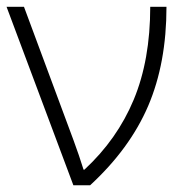

<svg xmlns="http://www.w3.org/2000/svg" viewBox="-20 -551 554 571"><path d="M-0.5 -530.8H51.3L198.7 -133.8Q205.6 -115.2 214.4 -89.6Q223.1 -64 228.5 -46.4H231Q328.6 -136.7 377.7 -254.6Q426.8 -372.6 426.8 -530.8H475.1Q475.1 -363.3 420.7 -236.1Q366.2 -108.9 248 0H198.2Z"/></svg>

Font: Open Sans Light
Style: Regular
Weight: 300
Designer: Monotype Design Team
Foundry: Monotype Imaging Inc.
Version: Version 3.000; ttfautohint (v1.8.4)